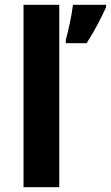

<svg xmlns="http://www.w3.org/2000/svg" viewBox="-20 -780 462 800"><path d="M227 0V-760H78V0ZM422 -750V-760H284C279 -717 265 -652 254 -613V-600H341C375 -653 402 -706 422 -750Z"/></svg>

Font: Noto Traditional Nushu
Style: Bold
Weight: 700
Designer: LIU Zhao
Foundry: LiuZhao Studio
Version: Version 2.003